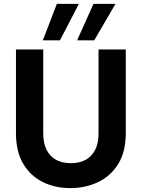

<svg xmlns="http://www.w3.org/2000/svg" viewBox="-20 -954 727 986"><path d="M341 12Q263 12 200 -19Q137 -50 99.5 -112.5Q62 -175 62 -271V-700H202V-270Q202 -219 219 -185Q236 -151 267.5 -133.5Q299 -116 344 -116Q389 -116 420.5 -133.5Q452 -151 469 -185Q486 -219 486 -270V-700H626V-271Q626 -175 587.5 -112.5Q549 -50 484 -19Q419 12 341 12ZM376 -747 460 -934H573L464 -747ZM200 -747 272 -934H385L288 -747Z"/></svg>

Font: DM Sans 16pt ExtraBold
Style: Regular
Weight: 800
Version: Version 4.004;gftools[0.9.30]